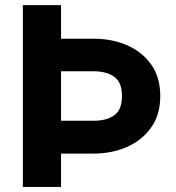

<svg xmlns="http://www.w3.org/2000/svg" viewBox="-20 -734 693 754"><path d="M219.7 -259.8V-454.1H348.1Q397.9 -454.1 428.5 -432.6Q459 -411.1 459 -356.9Q459 -303.2 429 -281.5Q398.9 -259.8 348.1 -259.8ZM219.7 0V-130.9H348.1Q418.9 -130.9 478.3 -156.7Q537.6 -182.6 573.5 -233.2Q609.4 -283.7 609.4 -356.9Q609.4 -430.2 574 -480.2Q538.6 -530.3 479.2 -556.2Q419.9 -582 348.1 -582H219.7V-713.9H69.8V0Z"/></svg>

Font: Estedad-FD-VF Thin
Style: Regular
Weight: 100
Designer: Amin Abedi
Version: Version 5.0